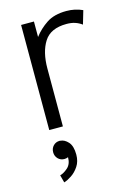

<svg xmlns="http://www.w3.org/2000/svg" viewBox="-117 -579 635 896"><g transform="rotate(-15 200.0 -131.0)"><path d="M354 -434.6Q338.9 -445.8 321 -451.7Q303.2 -457.5 280.3 -457.5Q203.1 -457.5 171.9 -408.4Q140.6 -359.4 140.6 -279.3V0H74.7V-507.8H136.7V-433.1Q162.1 -466.8 199.2 -491.5Q236.3 -516.1 294.9 -516.1Q336.9 -516.1 373 -499.5ZM65.4 105Q65.4 86.4 77.6 73.7Q89.8 61 108.4 61Q109.9 61 110.8 61Q110.8 61 111.3 61.5Q131.8 62.5 149.4 82Q167 101.6 167 143.1Q167 175.8 151.6 199Q136.2 222.2 115.5 235.8Q94.7 249.5 79.1 253.9L69.3 217.3Q86.9 212.9 106.7 195.6Q126.5 178.2 126.5 145Q117.7 148.9 108.4 148.9Q89.8 148.9 77.6 136.2Q65.4 123.5 65.4 105Z"/></g></svg>

Font: Giphurs Light
Style: Regular
Weight: 300
Version: Version 0.920; ttfautohint (v1.8.4.7-5d5b)